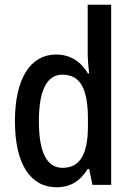

<svg xmlns="http://www.w3.org/2000/svg" viewBox="-20 -873 557 810"><path d="M219 -83C280 -83 320 -112 350 -160H356L370 -93H449V-853H350V-645C350 -621 353 -592 356 -563H351C322 -613 276 -643 217 -643C109 -643 43 -543 43 -362C43 -181 108 -83 219 -83ZM244 -165C176 -165 144 -233 144 -362C144 -488 176 -558 243 -558C321 -558 351 -496 351 -368V-342C351 -223 318 -165 244 -165Z"/></svg>

Font: Noto Sans Kannada UI Condensed Medium
Style: Regular
Weight: 500
Width: 3
Designer: Jelle Bosma - Monotype Design Team
Foundry: Monotype Imaging Inc.
Version: Version 2.005